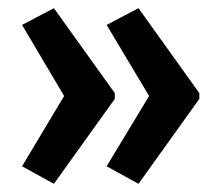

<svg xmlns="http://www.w3.org/2000/svg" viewBox="-20 -556 539 470"><path d="M468 -314 319 -106 241 -149 345 -321 241 -495 319 -536 468 -328ZM261 -314 112 -106 34 -149 137 -321 34 -495 112 -536 261 -328Z"/></svg>

Font: Noto Sans Tamil UI ExtraCondensed SemiBold
Style: Regular
Weight: 600
Width: 2
Designer: Jelle Bosma - Monotype Design Team
Foundry: Monotype Imaging Inc.
Version: Version 2.004; ttfautohint (v1.8.4.7-5d5b)